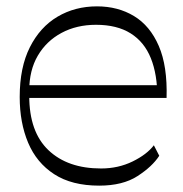

<svg xmlns="http://www.w3.org/2000/svg" viewBox="-20 -576 576 604"><path d="M292 8Q206 8 150.5 -28Q95 -64 68.5 -127Q42 -190 42 -271Q42 -364 74 -427.5Q106 -491 161 -523.5Q216 -556 285 -556Q351 -556 401.5 -525.5Q452 -495 479.5 -431.5Q507 -368 504 -268H64V-308H492L475 -270Q475 -342 454.5 -393Q434 -444 391 -471Q348 -498 282 -498Q221 -498 173.5 -472.5Q126 -447 99 -401Q72 -355 72 -291V-274Q72 -161 132.5 -103.5Q193 -46 298 -46Q352 -46 397 -68Q442 -90 464 -119L481 -86Q459 -52 412.5 -22Q366 8 292 8Z"/></svg>

Font: Savate ExtraLight
Style: Regular
Weight: 200
Designer: Max Esnée
Foundry: Plomb Type
Version: Version 2.000